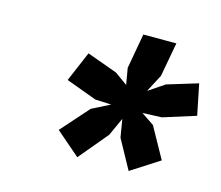

<svg xmlns="http://www.w3.org/2000/svg" viewBox="-72 -811 718 623"><g transform="rotate(15 287.5 -500.0)"><path d="M234 -279.5 153 -349.5 235.5 -442.5 296 -473 242 -475.5 139 -513.5 182 -614.5 284 -577.5 326.5 -547 317 -602 338 -719.5H449L428 -605L397 -546L450.5 -582L554 -613.5L575 -510L465.5 -475.5L401 -473L444 -444L501.5 -340.5L406.5 -279.5L353 -377L343 -437.5L315.5 -377Z"/></g></svg>

Font: Overpass
Style: Bold Italic
Weight: 700
Italic angle: -10°
Designer: Delve Withrington, Dave Bailey, Thomas Jockin
Foundry: Delve Fonts LLC
Version: Version 4.000; ttfautohint (v1.8.3)